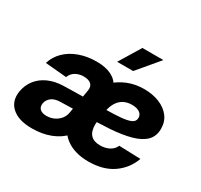

<svg xmlns="http://www.w3.org/2000/svg" viewBox="-160 -977 1250 1196"><g transform="rotate(30 464.5 -379.5)"><path d="M194.8 8.8Q99.6 8.8 51 -34.9Q2.4 -78.6 14.6 -152.3Q22.9 -201.2 51.8 -238.3Q80.6 -275.4 128.4 -296.9Q176.3 -318.4 240.7 -319.3Q266.6 -319.8 291.3 -320.6Q315.9 -321.3 341.6 -321.5Q367.2 -321.8 395.5 -322.3L380.4 -226.1Q352.1 -225.6 323.2 -224.6Q294.4 -223.6 266.6 -223.1Q226.6 -222.2 204.1 -204.3Q181.6 -186.5 177.2 -160.6Q172.9 -132.8 188.7 -118.4Q204.6 -104 235.4 -104Q264.6 -104 289.3 -115.5Q314 -127 330.6 -147.5Q347.2 -168 351.6 -194.3L381.3 -369.6Q386.7 -399.9 369.9 -416.5Q353 -433.1 315.4 -433.1Q292.5 -433.1 273.4 -425.8Q254.4 -418.5 241 -405.5Q227.5 -392.6 221.7 -374.5L68.4 -388.2Q84 -439 122.1 -476.1Q160.2 -513.2 216.1 -533.4Q272 -553.7 339.8 -553.7Q404.3 -553.7 446.3 -532.7Q488.3 -511.7 505.9 -472.2Q523.4 -432.6 514.2 -376.5L482.4 -186L474.6 -176.8Q462.4 -120.1 424.8 -78.6Q387.2 -37.1 328.6 -14.2Q270 8.8 194.8 8.8ZM604 11.7Q521.5 11.7 464.1 -20.3Q406.7 -52.2 380.9 -112.3Q355 -172.4 366.2 -256.3Q374 -321.8 400.6 -376.5Q427.2 -431.2 469 -470.7Q510.7 -510.3 564.7 -532Q618.7 -553.7 681.6 -553.7Q741.7 -553.7 790 -534.4Q838.4 -515.1 866.7 -478.8Q895 -442.4 895 -391.1Q895 -337.9 862.8 -305.2Q830.6 -272.5 769 -255.1Q707.5 -237.8 619.6 -231.7Q531.7 -225.6 419.9 -225.6L436.5 -321.8Q531.7 -321.8 591.3 -324Q650.9 -326.2 682.9 -332.8Q714.8 -339.4 727.1 -350.8Q739.3 -362.3 739.3 -379.9Q739.3 -403.8 719.2 -417.2Q699.2 -430.7 664.1 -430.7Q629.9 -430.7 604.2 -416.7Q578.6 -402.8 562.3 -376.2Q545.9 -349.6 539.1 -310.5Q536.1 -293.9 533 -274.7Q529.8 -255.4 527.8 -238Q525.9 -220.7 525.9 -209.5Q525.9 -160.2 548.6 -136Q571.3 -111.8 616.7 -111.8Q654.8 -111.8 683.3 -127.4Q711.9 -143.1 722.2 -169.9L877.4 -164.6Q848.6 -84.5 779.1 -36.4Q709.5 11.7 604 11.7ZM449.2 -616.2 542.5 -769.5H693.4L564.5 -616.2Z"/></g></svg>

Font: Inter ExtraBold
Style: Italic
Weight: 800
Italic angle: -9.3988°
Designer: Rasmus Andersson
Foundry: rsms
Version: Version 4.001;git-66647c0bb